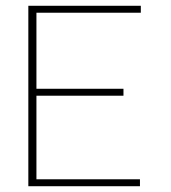

<svg xmlns="http://www.w3.org/2000/svg" viewBox="-20 -644 590 664"><path d="M78 0V-624H467V-600H106V-337H407V-313H106V-24H464V0Z"/></svg>

Font: Inconsolata SemiExpanded ExtraLight
Style: Regular
Weight: 200
Width: 6
Monospace: yes
Designer: Raph Levien, Cyreal, Brenton Simpson
Foundry: Raph Levien, Cyreal, Google
Version: Version 3.001; ttfautohint (v1.8.2.53-6de2)